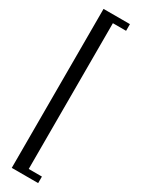

<svg xmlns="http://www.w3.org/2000/svg" viewBox="-261 -815 771 1046"><g transform="rotate(30 125.0 -292.0)"><path d="M208 -792V-750H125V167H208V208H42V-792Z"/></g></svg>

Font: okolaks
Style: Regular
Weight: 500
Version: Version 000.6.0